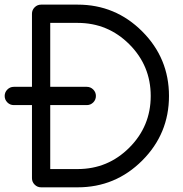

<svg xmlns="http://www.w3.org/2000/svg" viewBox="-20 -801 782 821"><path d="M116.7 -429.7V-742.2Q116.7 -758.3 128.2 -769.8Q139.6 -781.2 155.8 -781.2H312Q473.6 -781.2 588.1 -666.7Q702.6 -552.2 702.6 -390.6Q702.6 -229 588.1 -114.5Q473.6 0 312 0H155.8Q139.6 0 128.2 -11.5Q116.7 -22.9 116.7 -39.1V-351.6H39.1Q22.9 -351.6 11.5 -363Q0 -374.5 0 -390.6Q0 -406.7 11.5 -418.2Q22.9 -429.7 39.1 -429.7ZM194.8 -429.7H351.1Q367.2 -429.7 378.7 -418.2Q390.1 -406.7 390.1 -390.6Q390.1 -374.5 378.7 -363Q367.2 -351.6 351.1 -351.6H194.8V-78.1H312Q441.4 -78.1 533 -169.7Q624.5 -261.2 624.5 -390.6Q624.5 -520 533 -611.6Q441.4 -703.1 312 -703.1H194.8Z"/></svg>

Font: Comfortaa
Style: Regular
Weight: 400
Designer: Johan Aakerlund - aajohan
Foundry: Johan Aakerlund
Version: Version 2.004 2013